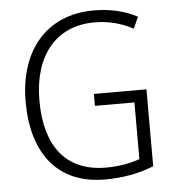

<svg xmlns="http://www.w3.org/2000/svg" viewBox="-52 -774 759 833"><g transform="rotate(-5 327.0 -357.5)"><path d="M356 -364V-312H528V-65C488 -51 440 -41 381 -41C205 -41 118 -159 118 -356C118 -547 214 -673 385 -673C443 -673 499 -660 553 -631L576 -681C519 -711 456 -725 387 -725C176 -725 58 -573 58 -356C58 -133 164 10 372 10C449 10 520 -3 585 -29V-364Z"/></g></svg>

Font: Noto Sans Devanagari SemiCondensed Light
Style: Regular
Weight: 300
Width: 4
Designer: Jelle Bosma - Monotype Design Team
Foundry: Monotype Imaging Inc.
Version: Version 2.004